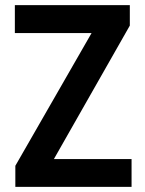

<svg xmlns="http://www.w3.org/2000/svg" viewBox="-20 -731 569 751"><path d="M494.6 -108.9V0H76.7V-108.9ZM487.8 -630.9 128.9 0H40V-82.5L400.9 -710.9H487.8ZM441.4 -710.9V-601.6H38.1V-710.9Z"/></svg>

Font: Roboto Condensed SemiBold
Style: Regular
Weight: 600
Designer: Christian Robertson
Foundry: Google
Version: Version 3.008; 2023